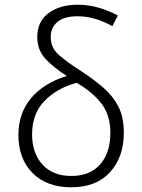

<svg xmlns="http://www.w3.org/2000/svg" viewBox="-20 -784 603 814"><path d="M282 10Q178 10 118 -50.5Q58 -111 58 -212Q58 -303 111 -367Q164 -431 263 -462Q205 -499 171.5 -536Q138 -573 138 -627Q138 -693 186 -728.5Q234 -764 309 -764Q355 -764 398 -751.5Q441 -739 480 -718L456 -673Q421 -693 384 -704Q347 -715 309 -715Q252 -715 223.5 -691Q195 -667 195 -627Q195 -581 230 -550.5Q265 -520 325 -482Q378 -447 418.5 -412Q459 -377 482 -332Q505 -287 505 -222Q505 -118 446.5 -54Q388 10 282 10ZM282 -38Q362 -38 405 -87.5Q448 -137 448 -221Q448 -294 411.5 -343Q375 -392 305 -433Q221 -410 168.5 -356Q116 -302 116 -214Q116 -135 160 -86.5Q204 -38 282 -38Z"/></svg>

Font: Noto Sans Mono SemiCondensed Light
Style: Regular
Weight: 300
Width: 4
Designer: Monotype Design Team
Foundry: Monotype Imaging Inc.
Version: Version 2.014; ttfautohint (v1.8.4.7-5d5b)